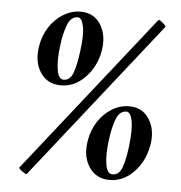

<svg xmlns="http://www.w3.org/2000/svg" viewBox="-45 -603 620 657"><g transform="rotate(5 264.5 -274.0)"><path d="M70 11Q69 12 61.5 7.5Q54 3 48 -2.5Q42 -8 43 -9L473 -553Q475 -556 482 -551Q489 -546 495 -540Q501 -534 499 -532ZM354 6Q307.5 6 283.2 -31.5Q259 -69 269 -123.6Q275 -159 294 -188Q313 -217 340.8 -234Q368.6 -251 400 -251Q446.5 -251 469.8 -213Q493 -175 482.9 -122Q472.9 -68 437.1 -31Q401.3 6 354 6ZM363 -14Q386 -14 396.1 -42.9Q406.1 -71.8 411 -115Q418 -173 412 -202.5Q406 -232 392 -232Q368.1 -232 356.6 -201.5Q345 -171 340 -127Q334 -80 339 -47Q344 -14 363 -14ZM160 -302Q113 -302 89 -339.5Q65 -377 75 -432Q81 -467 100 -496Q119 -525 147 -542Q175 -559 206 -559Q253 -559 276 -521Q299 -483 289 -429Q279 -376 243 -339Q207 -302 160 -302ZM168 -322Q191 -322 200.8 -350.6Q210.6 -379.3 216 -422Q224 -480 218 -509.5Q212 -539 198 -539Q174.1 -539 162.6 -508.5Q151 -478 146.1 -435.3Q140 -388 145 -355Q150 -322 168 -322Z"/></g></svg>

Font: Cormorant Infant Light
Style: Italic
Weight: 300
Italic angle: -10°
Designer: Christian Thalmann (Catharsis Fonts)
Foundry: Catharsis Fonts
Version: Version 4.001